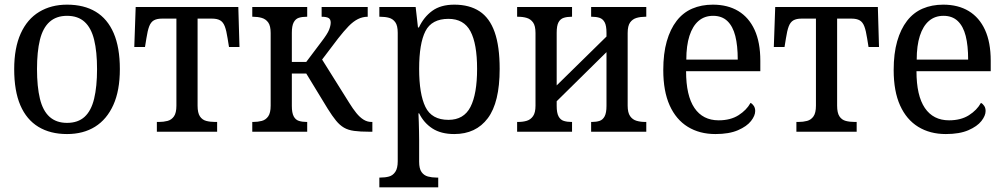

<svg xmlns="http://www.w3.org/2000/svg" viewBox="-20 -566 4314 825"><path d="M268 10Q196 10 145 -21Q94 -52 67.5 -113.5Q41 -175 41 -269Q41 -360 69 -422Q97 -484 148.5 -515Q200 -546 268 -546Q341 -546 391.5 -515.5Q442 -485 468.5 -423.5Q495 -362 495 -269Q495 -177 467 -115Q439 -53 388.5 -21.5Q338 10 268 10ZM268 -38Q315 -38 343.5 -64Q372 -90 384.5 -142Q397 -194 397 -269Q397 -344 384.5 -395Q372 -446 343.5 -472Q315 -498 268 -498Q222 -498 193 -472Q164 -446 151.5 -395Q139 -344 139 -269Q139 -194 151.5 -142Q164 -90 193 -64Q222 -38 268 -38Z M654 0V-42H663Q683 -42 700 -46.5Q717 -51 727.5 -66Q738 -81 738 -112V-486H676Q654 -486 641 -478.5Q628 -471 621 -452.5Q614 -434 609 -401L603 -364H557L563 -536H1004L1009 -364H964L958 -401Q953 -434 946 -452.5Q939 -471 926 -478.5Q913 -486 891 -486H829V-112Q829 -81 839 -66Q849 -51 866 -46.5Q883 -42 904 -42H913V0Z M1064 0V-42H1068Q1088 -42 1105 -46.5Q1122 -51 1132.5 -66Q1143 -81 1143 -112V-424Q1143 -455 1132.5 -469.5Q1122 -484 1105 -489Q1088 -494 1068 -494H1064V-536H1300V-494H1297Q1278 -494 1264 -489.5Q1250 -485 1242 -470Q1234 -455 1234 -425V-300H1296L1360 -385Q1387 -420 1394 -438Q1401 -456 1401 -469Q1401 -483 1392 -488.5Q1383 -494 1362 -494V-536H1560V-494Q1538 -494 1518 -484Q1498 -474 1478 -453.5Q1458 -433 1433 -401L1345 -285L1351 -331L1480 -125Q1496 -99 1511 -80.5Q1526 -62 1542 -52Q1558 -42 1576 -42H1580V0H1566Q1528 0 1502 -3.5Q1476 -7 1458 -17.5Q1440 -28 1424 -47.5Q1408 -67 1388 -99L1296 -250H1234V-111Q1234 -81 1242 -66Q1250 -51 1264.5 -46.5Q1279 -42 1297 -42H1300V0Z M1610 239V197H1614Q1635 197 1651.5 192.5Q1668 188 1678.5 172.5Q1689 157 1689 127V-425Q1689 -456 1678.5 -470.5Q1668 -485 1651.5 -489.5Q1635 -494 1614 -494H1610V-536H1766L1776 -448H1780Q1801 -493 1837.5 -519.5Q1874 -546 1932 -546Q1997 -546 2040.5 -517.5Q2084 -489 2105.5 -428Q2127 -367 2127 -270Q2127 -126 2076 -58Q2025 10 1932 10Q1875 10 1838 -14Q1801 -38 1781 -79H1778Q1779 -62 1779.5 -41.5Q1780 -21 1780.5 -1.5Q1781 18 1781 34V129Q1781 159 1791.5 173.5Q1802 188 1819 192.5Q1836 197 1855 197H1863V239ZM1907 -51Q1973 -51 2001.5 -106.5Q2030 -162 2030 -270Q2030 -378 2001.5 -431.5Q1973 -485 1907 -485Q1835 -485 1808 -432Q1781 -379 1781 -270Q1781 -162 1808 -106.5Q1835 -51 1907 -51Z M2202 0V-42H2206Q2227 -42 2243.5 -47Q2260 -52 2270.5 -67Q2281 -82 2281 -112V-424Q2281 -455 2270.5 -469.5Q2260 -484 2243.5 -489Q2227 -494 2206 -494H2202V-536H2438V-494H2435Q2417 -494 2402.5 -489.5Q2388 -485 2380 -470.5Q2372 -456 2372 -425V-199L2586 -409V-425Q2586 -456 2578 -470.5Q2570 -485 2556 -489.5Q2542 -494 2524 -494H2520V-536H2757V-494H2752Q2732 -494 2715 -489Q2698 -484 2687.5 -469.5Q2677 -455 2677 -424V-112Q2677 -82 2687.5 -67Q2698 -52 2715 -47Q2732 -42 2752 -42H2757V0H2520V-42H2524Q2542 -42 2556 -46.5Q2570 -51 2578 -66Q2586 -81 2586 -111V-342L2372 -131V-111Q2372 -81 2380 -66Q2388 -51 2402.5 -46.5Q2417 -42 2435 -42H2438V0Z M3054 10Q2986 10 2935.5 -21Q2885 -52 2857.5 -113Q2830 -174 2830 -265Q2830 -336 2845 -388.5Q2860 -441 2887.5 -476.5Q2915 -512 2954.5 -529Q2994 -546 3043 -546Q3107 -546 3152.5 -518.5Q3198 -491 3222.5 -437.5Q3247 -384 3247 -305V-260H2928Q2928 -155 2964 -102Q3000 -49 3068 -49Q3119 -49 3153.5 -71Q3188 -93 3205 -124Q3213 -120 3219 -111Q3225 -102 3225 -89Q3225 -69 3207 -46Q3189 -23 3151 -6.5Q3113 10 3054 10ZM3150 -310Q3150 -370 3139.5 -411.5Q3129 -453 3105.5 -475.5Q3082 -498 3044 -498Q3007 -498 2981.5 -476Q2956 -454 2942.5 -412Q2929 -370 2929 -310Z M3402 0V-42H3411Q3431 -42 3448 -46.5Q3465 -51 3475.5 -66Q3486 -81 3486 -112V-486H3424Q3402 -486 3389 -478.5Q3376 -471 3369 -452.5Q3362 -434 3357 -401L3351 -364H3305L3311 -536H3752L3757 -364H3712L3706 -401Q3701 -434 3694 -452.5Q3687 -471 3674 -478.5Q3661 -486 3639 -486H3577V-112Q3577 -81 3587 -66Q3597 -51 3614 -46.5Q3631 -42 3652 -42H3661V0Z M4044 10Q3976 10 3925.5 -21Q3875 -52 3847.5 -113Q3820 -174 3820 -265Q3820 -336 3835 -388.5Q3850 -441 3877.5 -476.5Q3905 -512 3944.5 -529Q3984 -546 4033 -546Q4097 -546 4142.5 -518.5Q4188 -491 4212.5 -437.5Q4237 -384 4237 -305V-260H3918Q3918 -155 3954 -102Q3990 -49 4058 -49Q4109 -49 4143.5 -71Q4178 -93 4195 -124Q4203 -120 4209 -111Q4215 -102 4215 -89Q4215 -69 4197 -46Q4179 -23 4141 -6.5Q4103 10 4044 10ZM4140 -310Q4140 -370 4129.5 -411.5Q4119 -453 4095.5 -475.5Q4072 -498 4034 -498Q3997 -498 3971.5 -476Q3946 -454 3932.5 -412Q3919 -370 3919 -310Z"/></svg>

Font: Noto Serif SemiCondensed
Style: Regular
Weight: 400
Width: 4
Designer: Monotype Design Team
Foundry: Monotype Imaging Inc.
Version: Version 2.013